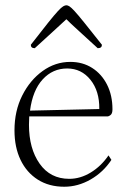

<svg xmlns="http://www.w3.org/2000/svg" viewBox="-20 -697 483 729"><path d="M224 12Q166 12 123.5 -15Q81 -42 58 -90Q35 -138 35 -202Q35 -276 64.5 -334.5Q94 -393 142 -427.5Q190 -462 247 -462Q294 -462 330 -439Q366 -416 386.5 -375.5Q407 -335 407 -282Q407 -266 400 -260.5Q393 -255 389 -255H91Q90 -240 90 -223Q90 -133 130.5 -75.5Q171 -18 243 -18Q285 -18 324.5 -42Q364 -66 392 -107L403 -90Q372 -43 324 -15.5Q276 12 224 12ZM235 -437Q180 -437 142 -395.5Q104 -354 94 -277L357 -283Q358 -351 323.5 -394Q289 -437 235 -437ZM232 -677Q237 -677 243.5 -673Q250 -669 263 -655Q276 -641 300.5 -610.5Q325 -580 367 -527Q367 -514 351 -514Q304 -557 275.5 -583Q247 -609 232 -624Q216 -609 187.5 -583Q159 -557 112 -514Q97 -514 97 -527Q138 -580 162.5 -610.5Q187 -641 200 -655Q213 -669 220 -673Q227 -677 232 -677Z"/></svg>

Font: Petrona ExtraLight
Style: Regular
Weight: 200
Designer: Ringo R. Seeber
Foundry: Ringo R. Seeber
Version: Version 2.001; ttfautohint (v1.8.3)